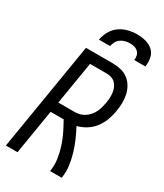

<svg xmlns="http://www.w3.org/2000/svg" viewBox="-233 -1043 965 1132"><g transform="rotate(30 250.0 -477.5)"><path d="M8 0 129 -735H310Q339 -735 366.5 -728.5Q394 -722 415.5 -706Q437 -690 451 -666.5Q465 -643 471 -616Q477 -589 476.5 -560Q476 -531 471 -502Q466 -471 454.5 -439.5Q443 -408 422.5 -380.5Q402 -353 372.5 -334.5Q343 -316 311 -308Q329 -274 345 -237.5Q361 -201 372.5 -162.5Q384 -124 389.5 -83Q395 -42 388 0H309Q316 -42 310 -82.5Q304 -123 292 -161Q280 -199 262.5 -234.5Q245 -270 226 -304H137L87 0ZM149 -374H261Q278 -374 295 -378.5Q312 -383 327 -393Q342 -403 354 -417Q366 -431 374 -447Q382 -463 386.5 -480Q391 -497 394 -514Q397 -531 398 -548.5Q399 -566 397 -583Q395 -600 388.5 -615.5Q382 -631 371 -642.5Q360 -654 344 -659.5Q328 -665 310 -665H197ZM171 -815Q176 -845 192 -874Q208 -903 234.5 -921.5Q261 -940 291.5 -947.5Q322 -955 352 -955Q382 -955 410.5 -947.5Q439 -940 459.5 -921.5Q480 -903 486 -874Q492 -845 487 -815H411Q414 -831 410.5 -845.5Q407 -860 396.5 -870Q386 -880 371.5 -884Q357 -888 341 -888Q325 -888 309.5 -884Q294 -880 279.5 -870Q265 -860 257.5 -845.5Q250 -831 247 -815Z"/></g></svg>

Font: Iosevka Curly
Style: Italic
Weight: 400
Italic angle: -9°
Monospace: yes
Designer: Belleve Invis
Foundry: Belleve Invis
Version: Version 22.1.2; ttfautohint (v1.8.4)